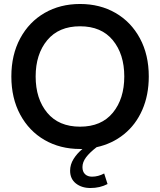

<svg xmlns="http://www.w3.org/2000/svg" viewBox="-20 -734 804 964"><path d="M394 105Q394 128 407 140.5Q420 153 442 153Q473 153 503 137L520 190Q482 210 434 210Q390 210 361 187Q332 164 332 123Q332 92 349.5 64Q367 36 394 14H382Q282 14 204 -31Q126 -76 81.5 -158.5Q37 -241 37 -350Q37 -459 81.5 -541.5Q126 -624 204 -669Q282 -714 382 -714Q482 -714 560 -669Q638 -624 682.5 -541.5Q727 -459 727 -350Q727 -257 694.5 -182.5Q662 -108 602.5 -60Q543 -12 465 5Q430 32 412 56Q394 80 394 105ZM382 -98Q489 -98 546.5 -168Q604 -238 604 -350Q604 -462 546.5 -532Q489 -602 382 -602Q275 -602 217 -532Q159 -462 159 -350Q159 -238 217 -168Q275 -98 382 -98Z"/></svg>

Font: Cabin SemiBold
Style: Regular
Weight: 600
Designer: Pablo Impallari
Foundry: Pablo Impallari. http://www.impallari.com Igino Marini. http://www.ikern.com
Version: Version 2.001